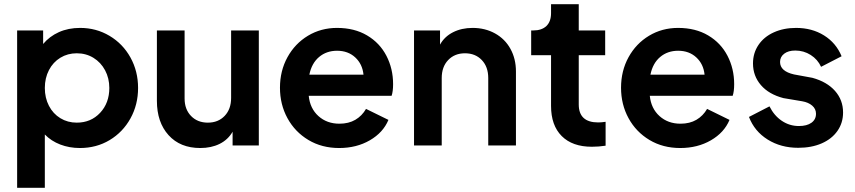

<svg xmlns="http://www.w3.org/2000/svg" viewBox="-20 -688 4044 908"><path d="M61 -544H184V-480Q214 -516 258.5 -536Q303 -556 359 -556Q435 -556 498 -518.5Q561 -481 597 -416Q633 -351 633 -272Q633 -193 597 -128Q561 -63 498.5 -25.5Q436 12 358 12Q308 12 265 -4.5Q222 -21 192 -52V200H61ZM343 -108Q410 -108 453.5 -154.5Q497 -201 497 -272Q497 -318 477 -355.5Q457 -393 422 -414.5Q387 -436 343 -436Q300 -436 265.5 -415Q231 -394 211.5 -356.5Q192 -319 192 -272Q192 -225 211.5 -187.5Q231 -150 265.5 -129Q300 -108 343 -108Z M722 -211V-544H853V-222Q853 -171 883.5 -139.5Q914 -108 963 -108Q1012 -108 1042.5 -140Q1073 -172 1073 -225V-544H1204V0H1080V-65Q1058 -27 1018.5 -7.5Q979 12 927 12Q832 12 777 -49Q722 -110 722 -211Z M1304 -273Q1304 -353 1339.5 -417.5Q1375 -482 1436.5 -519Q1498 -556 1574 -556Q1656 -556 1716 -520.5Q1776 -485 1807.5 -424Q1839 -363 1839 -290Q1839 -256 1832 -235H1440Q1446 -175 1486 -139Q1526 -103 1585 -103Q1629 -103 1660.5 -121.5Q1692 -140 1711 -173L1817 -121Q1792 -61 1729 -24.5Q1666 12 1584 12Q1502 12 1438.5 -26Q1375 -64 1339.5 -129Q1304 -194 1304 -273ZM1699 -335Q1694 -385 1660 -416.5Q1626 -448 1574 -448Q1524 -448 1489 -418.5Q1454 -389 1443 -335Z M1938 -544H2061V-477Q2082 -515 2122.5 -535.5Q2163 -556 2215 -556Q2274 -556 2321 -530Q2368 -504 2394 -457Q2420 -410 2420 -350V0H2289V-319Q2289 -372 2258.5 -404Q2228 -436 2179 -436Q2130 -436 2099.5 -404Q2069 -372 2069 -319V0H1938Z M2586 -187V-427H2492V-544H2502Q2542 -544 2564 -565Q2586 -586 2586 -626V-668H2717V-544H2842V-427H2717V-194Q2717 -109 2809 -109Q2825 -109 2844 -112V1Q2812 6 2779 6Q2687 6 2636.5 -44.5Q2586 -95 2586 -187Z M2917 -273Q2917 -353 2952.5 -417.5Q2988 -482 3049.5 -519Q3111 -556 3187 -556Q3269 -556 3329 -520.5Q3389 -485 3420.5 -424Q3452 -363 3452 -290Q3452 -256 3445 -235H3053Q3059 -175 3099 -139Q3139 -103 3198 -103Q3242 -103 3273.5 -121.5Q3305 -140 3324 -173L3430 -121Q3405 -61 3342 -24.5Q3279 12 3197 12Q3115 12 3051.5 -26Q2988 -64 2952.5 -129Q2917 -194 2917 -273ZM3312 -335Q3307 -385 3273 -416.5Q3239 -448 3187 -448Q3137 -448 3102 -418.5Q3067 -389 3056 -335Z M3522 -135 3619 -185Q3641 -141 3677.5 -116.5Q3714 -92 3758 -92Q3796 -92 3817.5 -107.5Q3839 -123 3839 -150Q3839 -173 3821 -188.5Q3803 -204 3774 -209L3685 -224Q3616 -242 3578.5 -285.5Q3541 -329 3541 -388Q3541 -437 3567 -475.5Q3593 -514 3639.5 -535Q3686 -556 3745 -556Q3820 -556 3877 -520.5Q3934 -485 3960 -422L3863 -372Q3847 -407 3814 -428Q3781 -449 3741 -449Q3708 -449 3688.5 -434Q3669 -419 3669 -395Q3669 -351 3735 -336L3822 -320Q3891 -301 3929 -258Q3967 -215 3967 -156Q3967 -107 3940.5 -69Q3914 -31 3866 -10Q3818 11 3755 11Q3673 11 3610.5 -28Q3548 -67 3522 -135Z"/></svg>

Font: Evergrow Sans
Style: Bold
Weight: 700
Foundry: 10Web
Version: Version 1.000